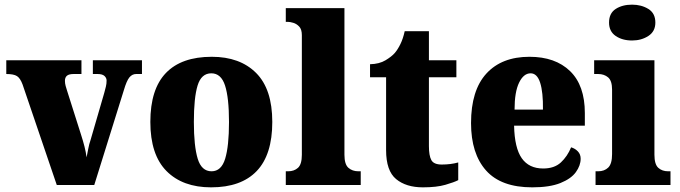

<svg xmlns="http://www.w3.org/2000/svg" viewBox="-20 -795 2921 825"><path d="M77 -432Q67 -459 53 -468Q39 -477 7 -477V-536H330V-477H297Q276 -477 267.5 -469.5Q259 -462 259 -448Q259 -437 262 -426Q265 -415 268 -406L328 -217Q337 -189 343 -165.5Q349 -142 352 -119Q356 -138 359.5 -157Q363 -176 369 -193L428 -396Q432 -411 435 -423Q438 -435 438 -449Q438 -460 429 -468.5Q420 -477 399 -477H379V-536H590V-477H565Q548 -477 536 -462.5Q524 -448 512 -407L385 0H224Z M887 10Q765 10 695.5 -60Q626 -130 626 -271Q626 -412 693 -481.5Q760 -551 890 -551Q1011 -551 1080.5 -481.5Q1150 -412 1150 -271Q1150 -130 1083 -60Q1016 10 887 10ZM889 -59Q931 -59 947.5 -113Q964 -167 964 -271Q964 -375 947 -427.5Q930 -480 888 -480Q845 -480 829 -427.5Q813 -375 813 -271Q813 -167 829.5 -113Q846 -59 889 -59Z M1208 0V-59H1218Q1244 -59 1260.5 -74Q1277 -89 1277 -130V-644Q1277 -669 1265.5 -681Q1254 -693 1240 -697Q1226 -701 1218 -701H1208V-760H1460V-130Q1460 -89 1477 -74Q1494 -59 1520 -59H1530V0Z M1797 10Q1725 10 1682 -25.5Q1639 -61 1639 -150V-463H1570V-519Q1610 -520 1636.5 -536Q1663 -552 1676 -567Q1689 -582 1700.5 -605.5Q1712 -629 1719 -661H1823V-536H1941V-463H1823V-167Q1823 -126 1833.5 -107Q1844 -88 1878 -88Q1917 -88 1949 -97V-21Q1932 -12 1894 -1Q1856 10 1797 10Z M2267 10Q2133 10 2068.5 -62.5Q2004 -135 2004 -266Q2004 -407 2070 -479Q2136 -551 2255 -551Q2366 -551 2429.5 -489.5Q2493 -428 2493 -309V-255H2189Q2191 -159 2222 -115Q2253 -71 2314 -71Q2362 -71 2390 -97Q2418 -123 2434 -162Q2451 -157 2463 -144.5Q2475 -132 2475 -113Q2475 -84 2454.5 -55.5Q2434 -27 2388 -8.5Q2342 10 2267 10ZM2313 -324Q2314 -399 2301 -439.5Q2288 -480 2260 -480Q2230 -480 2210.5 -440Q2191 -400 2191 -324Z M2696 -621Q2654 -621 2625.5 -640.5Q2597 -660 2597 -698Q2597 -738 2625.5 -756.5Q2654 -775 2696 -775Q2736 -775 2766 -756.5Q2796 -738 2796 -698Q2796 -660 2766 -640.5Q2736 -621 2696 -621ZM2539 0V-59H2550Q2577 -59 2593.5 -75Q2610 -91 2610 -133V-410Q2610 -448 2593 -462.5Q2576 -477 2550 -477H2533V-536H2792V-130Q2792 -89 2808.5 -74Q2825 -59 2851 -59H2861V0Z"/></svg>

Font: Noto Serif Myanmar SemiCondensed Black
Style: Regular
Weight: 900
Width: 4
Designer: Ben Mitchell and the Monotype Design Team
Foundry: Monotype Imaging Inc.
Version: Version 2.106; ttfautohint (v1.8.4.7-5d5b)